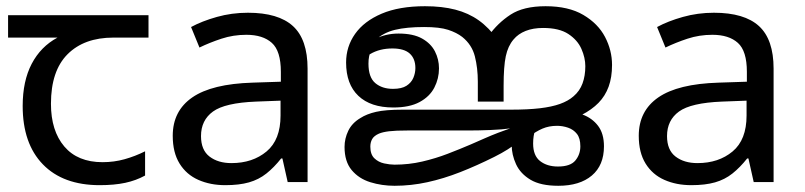

<svg xmlns="http://www.w3.org/2000/svg" viewBox="-20 -586 2591 618"><path d="M301 10Q183 10 118 -57Q53 -124 53 -245Q53 -325 82 -380.5Q111 -436 165 -465H6V-537H458V-465H345Q251 -465 197.5 -411.5Q144 -358 144 -252Q144 -165 187 -114.5Q230 -64 310 -64Q347 -64 381 -73.5Q415 -83 447 -99V-21Q418 -5 383 2.5Q348 10 301 10Z M778 -545Q876 -545 923 -502Q970 -459 970 -365V0H906L889 -76H885Q862 -47 837.5 -27.5Q813 -8 781.5 1Q750 10 705 10Q657 10 618.5 -7Q580 -24 558 -59.5Q536 -95 536 -149Q536 -229 599 -272.5Q662 -316 793 -320L884 -323V-355Q884 -422 855 -448Q826 -474 773 -474Q731 -474 693 -461.5Q655 -449 622 -433L595 -499Q630 -518 678 -531.5Q726 -545 778 -545ZM804 -259Q704 -255 665.5 -227Q627 -199 627 -148Q627 -103 654.5 -82Q682 -61 725 -61Q793 -61 838 -98.5Q883 -136 883 -214V-262Z M1348 -566Q1403 -566 1445.5 -555Q1488 -544 1521 -520.5Q1554 -497 1582 -458L1552 -470Q1582 -512 1623.5 -539Q1665 -566 1736 -566Q1810 -566 1857.5 -538Q1905 -510 1927.5 -467Q1950 -424 1950 -377Q1950 -337 1939 -307Q1928 -277 1906.5 -255Q1885 -233 1852 -216L1687 -181L1625 -173Q1597 -169 1558 -167.5Q1519 -166 1490 -166H1293Q1253 -166 1232.5 -163.5Q1212 -161 1200 -156Q1184 -149 1178 -138.5Q1172 -128 1172 -114Q1172 -89 1185 -76.5Q1198 -64 1216.5 -60Q1235 -56 1250 -56Q1296 -56 1339 -66Q1382 -76 1421 -91Q1460 -106 1495 -121Q1518 -131 1539.5 -140.5Q1561 -150 1583 -158.5Q1605 -167 1627 -174.5Q1649 -182 1672 -188Q1695 -196 1709.5 -203.5Q1724 -211 1735 -216.5Q1746 -222 1757.5 -225.5Q1769 -229 1786 -229Q1823 -229 1854.5 -217.5Q1886 -206 1905 -181Q1924 -156 1924 -115Q1924 -54 1885 -21Q1846 12 1777 12Q1720 12 1687.5 -7.5Q1655 -27 1641 -57.5Q1627 -88 1627 -119Q1627 -148 1644 -168.5Q1661 -189 1689 -198L1741 -217Q1731 -211 1720.5 -199Q1710 -187 1703 -168.5Q1696 -150 1696 -124Q1696 -85 1718.5 -67.5Q1741 -50 1776 -50Q1816 -50 1832 -69.5Q1848 -89 1848 -115Q1848 -141 1837 -155Q1826 -169 1808.5 -175Q1791 -181 1773 -181Q1747 -181 1726 -172Q1705 -163 1683 -146L1677 -155Q1664 -142 1648.5 -129.5Q1633 -117 1614 -105Q1595 -93 1571 -81Q1515 -53 1461.5 -32Q1408 -11 1355.5 0.5Q1303 12 1250 12Q1209 12 1172 0.5Q1135 -11 1112 -38.5Q1089 -66 1089 -113Q1089 -140 1101 -165Q1113 -190 1140 -206Q1160 -219 1190.5 -226Q1221 -233 1276 -233H1623Q1679 -233 1717.5 -237.5Q1756 -242 1782.5 -251.5Q1809 -261 1826 -276Q1846 -293 1855 -317.5Q1864 -342 1864 -373Q1864 -400 1851.5 -428.5Q1839 -457 1809.5 -476.5Q1780 -496 1728 -496Q1696 -496 1672 -486.5Q1648 -477 1633 -459Q1615 -438 1608 -405Q1601 -372 1601 -310V-259H1518V-323Q1518 -367 1508.5 -404.5Q1499 -442 1468 -467Q1450 -481 1422.5 -490Q1395 -499 1345 -499Q1289 -499 1251.5 -490Q1214 -481 1187 -456Q1183 -452 1180 -444.5Q1177 -437 1175 -430Q1170 -414 1168 -404Q1166 -394 1166 -381Q1166 -337 1188 -318.5Q1210 -300 1245 -300Q1273 -300 1288.5 -310Q1304 -320 1310.5 -335.5Q1317 -351 1317 -367Q1317 -397 1299 -413.5Q1281 -430 1243 -430Q1202 -430 1171.5 -412Q1141 -394 1122 -373L1126 -415Q1151 -442 1186 -460Q1221 -478 1263 -478Q1310 -478 1338.5 -462Q1367 -446 1380 -420.5Q1393 -395 1393 -366Q1393 -333 1378 -304Q1363 -275 1330.5 -257.5Q1298 -240 1246 -240Q1173 -240 1133.5 -277.5Q1094 -315 1094 -385Q1094 -436 1123 -477Q1152 -518 1208.5 -542Q1265 -566 1348 -566Z M2278 -545Q2376 -545 2423 -502Q2470 -459 2470 -365V0H2406L2389 -76H2385Q2362 -47 2337.5 -27.5Q2313 -8 2281.5 1Q2250 10 2205 10Q2157 10 2118.5 -7Q2080 -24 2058 -59.5Q2036 -95 2036 -149Q2036 -229 2099 -272.5Q2162 -316 2293 -320L2384 -323V-355Q2384 -422 2355 -448Q2326 -474 2273 -474Q2231 -474 2193 -461.5Q2155 -449 2122 -433L2095 -499Q2130 -518 2178 -531.5Q2226 -545 2278 -545ZM2304 -259Q2204 -255 2165.5 -227Q2127 -199 2127 -148Q2127 -103 2154.5 -82Q2182 -61 2225 -61Q2293 -61 2338 -98.5Q2383 -136 2383 -214V-262Z"/></svg>

Font: lmalayalam25
Style: Book
Weight: 400
Designer: Jelle Bosma - Monotype Design Team
Foundry: Monotype Imaging Inc.
Version: Version 2.003